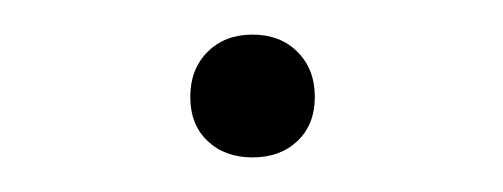

<svg xmlns="http://www.w3.org/2000/svg" viewBox="-20 -433 291 111"><path d="M90 -377Q90 -393 100 -403Q110 -413 126 -413Q142 -413 152 -403Q162 -393 162 -377Q162 -361 152 -351.5Q142 -342 126 -342Q110 -342 100 -351.5Q90 -361 90 -377Z"/></svg>

Font: Ysabeau Infant Light
Style: Regular
Weight: 300
Designer: Christian Thalmann (Catharsis Fonts)
Version: Version 0.003